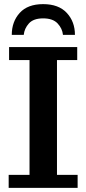

<svg xmlns="http://www.w3.org/2000/svg" viewBox="-20 -910 418 930"><path d="M22 0V-63H123V-619H24V-682H354V-619H256V-63H356V0ZM37 -741Q37 -805 75.5 -847.5Q114 -890 189 -890Q264 -890 303.5 -847.5Q343 -805 343 -741H285Q282 -772 259 -796.5Q236 -821 189 -821Q142 -821 120 -796.5Q98 -772 95 -741Z"/></svg>

Font: Montagu Slab 120pt Medium
Style: Regular
Weight: 500
Designer: Florian Karsten
Foundry: Florian Karsten
Version: Version 1.000